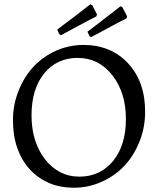

<svg xmlns="http://www.w3.org/2000/svg" viewBox="-20 -857 732 889"><path d="M204.6 -10.7Q100.6 -57.6 60.1 -171.4Q40 -228.5 40 -299.8Q40 -371.1 65.4 -435.5Q117.2 -566.9 239.3 -622.1Q299.8 -648.9 366.2 -648.9Q493.7 -648.9 572.8 -564Q651.9 -479 651.9 -340.8Q651.9 -265.6 626 -201.7Q573.2 -69.3 449.2 -14.6Q387.7 12.7 321.3 12.2Q254.9 11.7 204.6 -10.7ZM347.7 -39.1Q443.4 -39.1 503.4 -111.3Q563 -184.1 563 -306.2Q563 -428.2 500 -508.8Q437 -588.9 339.8 -588.9Q243.2 -588.9 184.1 -516.6Q126 -444.3 126 -322.8Q126 -201.2 188 -120.1Q216.8 -82 257.8 -60.5Q298.8 -39.1 347.7 -39.1ZM384.8 -710Q426.3 -740.7 538.1 -828.1L546.9 -823.2L568.8 -780.8L565.9 -772Q524.9 -752 479.5 -726.6Q434.1 -701.7 401.9 -685.1L395 -689ZM245.1 -720.2Q343.3 -793.5 397.9 -836.9L407.2 -833L429.2 -790L425.8 -780.8Q389.2 -762.7 341.8 -736.8Q294.4 -710.9 262.2 -693.8L253.9 -699.2Z"/></svg>

Font: Alegreya-Regular
Style: Regular
Weight: 400
Designer: Juan Pablo del Peral
Foundry: Juan Pablo del Peral
Version: Version 1.003